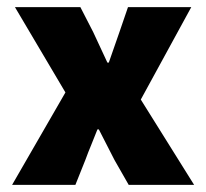

<svg xmlns="http://www.w3.org/2000/svg" viewBox="-20 -520 580 540"><path d="M14 0 164 -260 22 -500H206L242 -430Q252 -409 262 -387Q272 -365 282 -344H286Q293 -365 301 -387Q309 -409 316 -430L340 -500H518L376 -240L526 0H342L302 -70Q291 -91 280 -113Q269 -135 258 -156H254Q246 -135 237 -113.5Q228 -92 220 -70L192 0Z"/></svg>

Font: Assistant ExtraBold
Style: Regular
Weight: 800
Designer: Hebrew By Ben Nathan, Latin by Paul Hunt
Version: Version 3.000